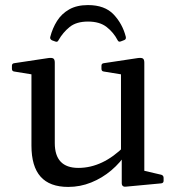

<svg xmlns="http://www.w3.org/2000/svg" viewBox="-20 -728 699 757"><path d="M327 -708Q393 -708 428 -671Q463 -634 476 -583Q478 -573 470 -570L457 -565Q448 -561 444 -569Q428 -600 400.5 -621.5Q373 -643 327 -643Q281 -643 254.5 -621.5Q228 -600 211 -570Q207 -561 199 -564L185 -569Q176 -574 178 -582Q187 -617 205 -645.5Q223 -674 253 -691Q283 -708 327 -708ZM549 -162V-28L530 -59L616 -39Q625 -36 625 -27V-15Q625 -6 615 -5L476 8Q469 9 464.5 5.5Q460 2 460 -6V-120L457 -129V-162ZM249 9Q176 9 140 -31.5Q104 -72 104 -154V-316H196V-164Q196 -66 289 -66Q385 -66 471 -152L479 -125Q455 -87 419 -56.5Q383 -26 339.5 -8.5Q296 9 249 9ZM457 -162V-316H549V-162ZM104 -316V-462L122 -432L36 -446Q27 -447 27 -457V-469Q27 -478 37 -479L170 -499Q184 -501 190 -497.5Q196 -494 196 -481V-316ZM457 -316V-462L475 -432L389 -446Q380 -447 380 -457V-469Q380 -478 390 -479L523 -499Q537 -501 543 -497.5Q549 -494 549 -481V-316Z"/></svg>

Font: Hahmlet
Style: Regular
Weight: 400
Designer: Minjoo Ham & Mark Frömberg
Foundry: hypertype
Version: Version 1.001; ttfautohint (v1.8.3)